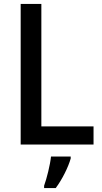

<svg xmlns="http://www.w3.org/2000/svg" viewBox="-20 -734 518 975"><path d="M85 0H455V-92H190V-714H85ZM339 71V61H239C235 102 217 174 204 209V221H263C296 177 327 114 339 71Z"/></svg>

Font: Noto Sans Myanmar UI SemiCondensed Medium
Style: Regular
Weight: 500
Width: 4
Designer: Monotype Design Team
Foundry: Monotype Imaging Inc.
Version: Version 2.103